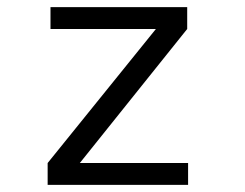

<svg xmlns="http://www.w3.org/2000/svg" viewBox="-20 -520 690 540"><path d="M114 0V-61.5L418.5 -438.5H122V-500H506.5V-438.5L204.5 -61.5H509V0Z"/></svg>

Font: Trispace Thin Light
Style: Regular
Weight: 300
Version: Version 1.210